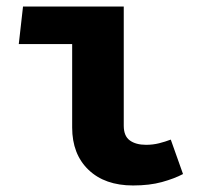

<svg xmlns="http://www.w3.org/2000/svg" viewBox="-20 -551 640 588"><path d="M201 -416H37.5L50.5 -531H359V-166Q359 -134.5 377.5 -121Q396 -107.5 427.5 -107.5Q448 -107.5 467 -112.2Q486 -117 503 -123.5L540.5 -18Q514 -4 476 6.5Q438 17 387.5 17Q301 17 251 -31Q201 -79 201 -160.5Z"/></svg>

Font: Fira Code Light
Style: Bold
Weight: 700
Monospace: yes
Version: Version 5.002